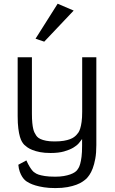

<svg xmlns="http://www.w3.org/2000/svg" viewBox="-20 -796 605 1013"><path d="M413.1 -62.5Q407.2 -53.7 396.5 -41Q385.7 -28.3 366.5 -16.8Q347.2 -5.4 318.1 2.9Q289.1 11.2 247.1 11.2Q214.8 11.2 191.2 6.6Q167.5 2 150.6 -4.9Q133.8 -11.7 123.5 -19.3Q113.3 -26.9 107.9 -32.2Q102.5 -37.6 96.4 -47.4Q90.3 -57.1 85.2 -74.2Q80.1 -91.3 76.7 -117.9Q73.2 -144.5 73.2 -183.6V-493.7H148.4V-196.8Q148.4 -167 150.4 -147.7Q152.3 -128.4 155.3 -116.2Q158.2 -104 161.4 -97.7Q164.6 -91.3 167 -87.9Q169.9 -81.5 176 -74.7Q182.1 -67.9 193.6 -62.5Q205.1 -57.1 223.1 -53.5Q241.2 -49.8 267.6 -49.8Q296.4 -49.8 316.4 -53.2Q336.4 -56.6 349.6 -61.8Q362.8 -66.9 370.6 -72.8Q378.4 -78.6 383.3 -84Q388.2 -88.9 393.6 -96.7Q398.9 -104.5 403.3 -118.4Q407.7 -132.3 410.6 -153.3Q413.6 -174.3 413.6 -206.1V-493.7H488.3V-30.3Q488.3 11.2 482.7 41.5Q477.1 71.8 469 92.8Q460.9 113.8 451.9 126.7Q442.9 139.6 436 146.5Q428.7 153.3 416 162.1Q403.3 170.9 383.5 178.5Q363.8 186 336.2 191.2Q308.6 196.3 272 196.3Q237.3 196.3 211.4 192.1Q185.5 188 167.2 182.4Q148.9 176.8 137.7 171.1Q126.5 165.5 121.6 162.1Q116.7 159.2 109.9 152.6Q103 146 96.4 135.5Q89.8 125 84.2 109.6Q78.6 94.2 76.7 73.2L119.1 50.3Q128.9 71.8 136.7 84.2Q144.5 96.7 150.4 103.5Q157.2 111.8 163.1 114.7Q169.9 120.6 184.1 125.5Q196.3 129.4 217 132.8Q237.8 136.2 271.5 136.2Q296.9 136.2 316.4 132.8Q335.9 129.4 350.3 124.3Q364.7 119.1 373.8 113Q382.8 106.9 387.2 101.1Q390.1 97.2 394.5 90.1Q398.9 83 403.1 68.6Q407.2 54.2 410.2 31.2Q413.1 8.3 413.1 -27.3ZM167.5 -591.8 284.2 -776.4 368.7 -740.2 213.4 -576.2Z"/></svg>

Font: Metrophobic
Style: Regular
Weight: 400
Designer: vernon adams
Foundry: vernon adams
Version: Version 1.000